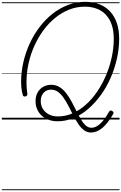

<svg xmlns="http://www.w3.org/2000/svg" viewBox="-20 -1308 1328 2101"><path d="M976 142Q933 142 899 116.5Q865 91 837 49Q809 7 783.5 -42.5Q758 -92 732.5 -142Q707 -192 678.5 -234Q650 -276 616 -301.5Q582 -327 538 -327Q506 -327 480.5 -311.5Q455 -296 440.5 -268Q426 -240 426 -202Q426 -153 450 -115Q474 -77 516.5 -55.5Q559 -34 614 -34Q698 -34 775.5 -68.5Q853 -103 921.5 -164.5Q990 -226 1045.5 -308.5Q1101 -391 1141 -486Q1181 -581 1203 -683Q1225 -785 1225 -885Q1225 -969 1203.5 -1034Q1182 -1099 1141 -1144Q1100 -1189 1041 -1212Q982 -1235 908 -1235Q819 -1235 737.5 -1203Q656 -1171 584.5 -1113Q513 -1055 455.5 -977Q398 -899 356.5 -807Q315 -715 292.5 -614Q270 -513 270 -409Q270 -385 271 -362.5Q272 -340 274.5 -320Q277 -300 279 -283Q282 -271 275.5 -263.5Q269 -256 259.5 -253Q250 -250 241.5 -253.5Q233 -257 230 -266Q224 -285 220 -306.5Q216 -328 213.5 -353.5Q211 -379 211 -408Q211 -519 235.5 -626.5Q260 -734 305.5 -832.5Q351 -931 414.5 -1014Q478 -1097 556.5 -1158.5Q635 -1220 725 -1254Q815 -1288 914 -1288Q1001 -1288 1069.5 -1260.5Q1138 -1233 1186 -1181Q1234 -1129 1259 -1054Q1284 -979 1284 -885Q1284 -778 1260 -669.5Q1236 -561 1192 -459.5Q1148 -358 1086 -271.5Q1024 -185 949 -119.5Q874 -54 788 -17.5Q702 19 610 19Q557 19 513 3Q469 -13 436.5 -42.5Q404 -72 386.5 -112.5Q369 -153 369 -201Q369 -254 390.5 -294Q412 -334 451 -357Q490 -380 541 -380Q592 -380 632.5 -354.5Q673 -329 705 -287Q737 -245 764 -195Q791 -145 815.5 -95Q840 -45 864.5 -3Q889 39 917.5 64.5Q946 90 980 90Q1011 90 1042 72Q1073 54 1106 15Q1139 -24 1175 -88Q1182 -97 1191.5 -98.5Q1201 -100 1211 -91Q1220 -85 1222 -77Q1224 -69 1217 -58Q1188 -8 1159 29.5Q1130 67 1100 92Q1070 117 1039 129.5Q1008 142 976 142ZM0 763H1288V773H0ZM0 -20H1288V0H0ZM0 -505H1288V-500H0ZM0 -1283H1288V-1273H0Z"/></svg>

Font: Playwrite NL Guides
Style: Regular
Weight: 400
Designer: Veronika Burian, José Scaglione
Foundry: TypeTogether
Version: Version 1.003